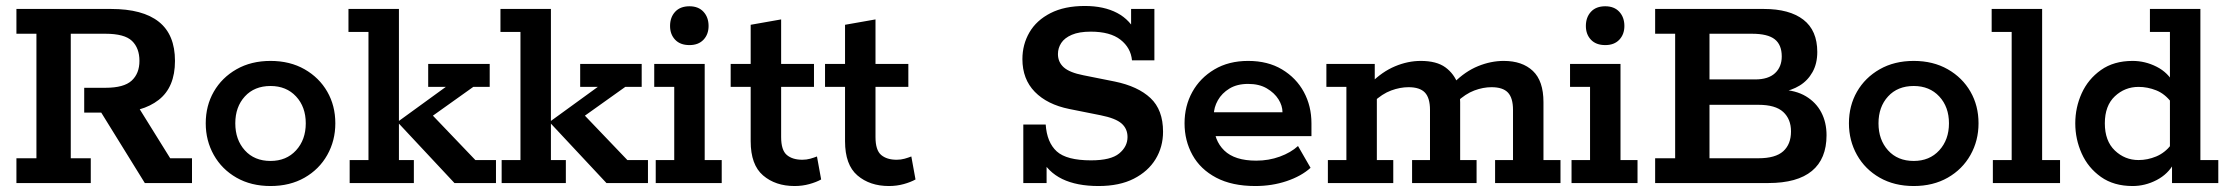

<svg xmlns="http://www.w3.org/2000/svg" viewBox="-20 -613 7466 643"><path d="M35 0V-83H102V-500H35V-583H352Q458 -583 512 -540Q566 -497 566 -409Q566 -321 511.5 -278.5Q457 -236 362 -236H344L430 -276L550 -83H623V0H465L319 -236H262V-319H333Q395 -319 421 -343Q447 -367 447 -409Q447 -452 422 -476Q397 -500 333 -500H217V-83H284V0Z M886 10Q821 10 772 -18Q723 -46 696 -94Q669 -142 669 -200Q669 -259 696 -306Q723 -353 772 -381Q821 -409 886 -409Q951 -409 1000 -381Q1049 -353 1076 -306Q1103 -259 1103 -200Q1103 -142 1076 -94Q1049 -46 1000 -18Q951 10 886 10ZM886 -74Q939 -74 971.5 -109.5Q1004 -145 1004 -200Q1004 -255 971.5 -290Q939 -325 886 -325Q832 -325 800 -290Q768 -255 768 -200Q768 -145 800 -109.5Q832 -74 886 -74Z M1316 -77H1366V0H1151V-77H1214V-506H1147V-583H1316V-208L1473 -322H1414V-399H1620V-322H1565L1384 -193L1417 -239L1572 -77H1641V0H1502L1316 -199Z M1825 -77H1875V0H1660V-77H1723V-506H1656V-583H1825V-208L1982 -322H1923V-399H2129V-322H2074L1893 -193L1926 -239L2081 -77H2150V0H2011L1825 -199Z M2176 0V-77H2238V-322H2171V-399H2340V-77H2397V0ZM2289 -462Q2258 -462 2241 -480Q2224 -498 2224 -526Q2224 -555 2241 -573.5Q2258 -592 2289 -592Q2319 -592 2336 -573.5Q2353 -555 2353 -526Q2353 -498 2336 -480Q2319 -462 2289 -462Z M2641 10Q2577 10 2535.5 -25.5Q2494 -61 2494 -140V-322H2427V-399H2494V-530L2596 -548V-399H2706V-322H2596V-154Q2596 -110 2615 -94Q2634 -78 2667 -78Q2681 -78 2693.5 -81.5Q2706 -85 2716 -89L2730 -12Q2714 -3 2690.5 3.5Q2667 10 2641 10Z M2957 10Q2893 10 2851.5 -25.5Q2810 -61 2810 -140V-322H2743V-399H2810V-530L2912 -548V-399H3022V-322H2912V-154Q2912 -110 2931 -94Q2950 -78 2983 -78Q2997 -78 3009.5 -81.5Q3022 -85 3032 -89L3046 -12Q3030 -3 3006.5 3.5Q2983 10 2957 10Z M3659 10Q3586 10 3537.5 -13.5Q3489 -37 3465 -85L3485 -76V0H3407V-196H3482Q3486 -136 3519 -106Q3552 -76 3634 -76Q3700 -76 3728 -99Q3756 -122 3756 -154Q3756 -182 3736 -199.5Q3716 -217 3666 -227L3561 -248Q3487 -263 3445.5 -305.5Q3404 -348 3404 -415Q3404 -464 3427.5 -504.5Q3451 -545 3498 -569Q3545 -593 3613 -593Q3677 -593 3721.5 -569.5Q3766 -546 3788 -498H3768V-583H3846V-411H3771Q3767 -453 3732.5 -480Q3698 -507 3633 -507Q3594 -507 3569.5 -496.5Q3545 -486 3534 -469Q3523 -452 3523 -432Q3523 -405 3542.5 -387.5Q3562 -370 3608 -361L3713 -340Q3791 -324 3833 -284.5Q3875 -245 3875 -172Q3875 -121 3850 -80Q3825 -39 3777 -14.5Q3729 10 3659 10Z M4184 10Q4106 10 4053 -18Q4000 -46 3973.5 -94Q3947 -142 3947 -200Q3947 -258 3973 -305Q3999 -352 4047 -380.5Q4095 -409 4160 -409Q4226 -409 4273.5 -380.5Q4321 -352 4346.5 -305Q4372 -258 4372 -200V-157H4003V-237H4275Q4275 -259 4261.5 -280.5Q4248 -302 4222.5 -317Q4197 -332 4160 -332Q4123 -332 4097.5 -316.5Q4072 -301 4058.5 -277Q4045 -253 4045 -228V-200Q4045 -143 4080 -109Q4115 -75 4187 -75Q4229 -75 4266 -88.5Q4303 -102 4327 -124L4369 -51Q4338 -23 4289 -6.5Q4240 10 4184 10Z M4427 0V-77H4489V-322H4422V-399H4584V-338L4571 -335Q4609 -373 4652 -391Q4695 -409 4738 -409Q4791 -409 4820.5 -387.5Q4850 -366 4863 -330L4849 -336Q4887 -374 4930 -391.5Q4973 -409 5016 -409Q5078 -409 5113.5 -375.5Q5149 -342 5149 -271V-77H5206V0H4987V-77H5047V-245Q5047 -285 5030 -303Q5013 -321 4975 -321Q4947 -321 4917.5 -310Q4888 -299 4858 -271L4865 -318Q4868 -306 4869 -292Q4870 -278 4870 -271V-77H4925V0H4709V-77H4769V-245Q4769 -285 4752 -303Q4735 -321 4697 -321Q4669 -321 4639 -310Q4609 -299 4579 -271L4591 -300V-77H4646V0Z M5243 0V-77H5305V-322H5238V-399H5407V-77H5464V0ZM5356 -462Q5325 -462 5308 -480Q5291 -498 5291 -526Q5291 -555 5308 -573.5Q5325 -592 5356 -592Q5386 -592 5403 -573.5Q5420 -555 5420 -526Q5420 -498 5403 -480Q5386 -462 5356 -462Z M5523 0V-83H5590V-500H5523V-583H5887Q5973 -583 6019.5 -547Q6066 -511 6066 -439Q6066 -400 6050 -371.5Q6034 -343 6007 -326.5Q5980 -310 5947 -305L5942 -313Q5994 -311 6028 -290.5Q6062 -270 6079.5 -236.5Q6097 -203 6097 -160Q6097 -81 6048 -40.5Q5999 0 5902 0ZM5705 -83H5869Q5926 -83 5952 -106.5Q5978 -130 5978 -173Q5978 -214 5952 -238Q5926 -262 5869 -262H5705ZM5705 -347H5858Q5902 -347 5924.5 -368Q5947 -389 5947 -424Q5947 -463 5923.5 -481.5Q5900 -500 5847 -500H5705Z M6389 10Q6324 10 6275 -18Q6226 -46 6199 -94Q6172 -142 6172 -200Q6172 -259 6199 -306Q6226 -353 6275 -381Q6324 -409 6389 -409Q6454 -409 6503 -381Q6552 -353 6579 -306Q6606 -259 6606 -200Q6606 -142 6579 -94Q6552 -46 6503 -18Q6454 10 6389 10ZM6389 -74Q6442 -74 6474.5 -109.5Q6507 -145 6507 -200Q6507 -255 6474.5 -290Q6442 -325 6389 -325Q6335 -325 6303 -290Q6271 -255 6271 -200Q6271 -145 6303 -109.5Q6335 -74 6389 -74Z M6654 0V-77H6717V-506H6650V-583H6819V-77H6879V0Z M7122 10Q7059 10 7016 -20.5Q6973 -51 6951.5 -99Q6930 -147 6930 -200Q6930 -253 6951.5 -300.5Q6973 -348 7016 -378.5Q7059 -409 7122 -409Q7164 -409 7202.5 -389.5Q7241 -370 7261 -332H7247V-506H7180V-583H7349V-77H7409V0H7254V-73L7261 -67Q7241 -30 7202.5 -10Q7164 10 7122 10ZM7142 -77Q7172 -77 7201 -89Q7230 -101 7252 -129L7247 -87V-308L7252 -270Q7230 -299 7201 -310.5Q7172 -322 7142 -322Q7096 -322 7062.5 -290.5Q7029 -259 7029 -200Q7029 -141 7062.5 -109Q7096 -77 7142 -77Z"/></svg>

Font: Rokkitt SemiBold
Style: Regular
Weight: 600
Designer: Vernon Adams
Foundry: Vernon Adams
Version: Version 3.103